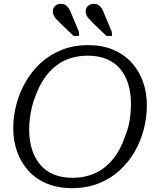

<svg xmlns="http://www.w3.org/2000/svg" viewBox="-20 -963 826 1000"><path d="M355 17Q282 17 225 -6.5Q168 -30 129 -72.5Q90 -115 69.5 -172Q49 -229 49 -295Q49 -358 65.5 -420Q82 -482 114 -537.5Q146 -593 192.5 -635.5Q239 -678 301 -703Q363 -728 440 -728Q513 -728 569.5 -704Q626 -680 665 -637.5Q704 -595 724.5 -538Q745 -481 745 -415Q745 -352 729 -290Q713 -228 681 -172.5Q649 -117 602 -74.5Q555 -32 493 -7.5Q431 17 355 17ZM437 -673Q387 -673 344.5 -659Q302 -645 268 -617.5Q234 -590 208 -550.5Q182 -511 164 -461Q153 -434 146 -404.5Q139 -375 135.5 -345.5Q132 -316 132 -287Q132 -232 146 -186.5Q160 -141 188 -107Q216 -73 258.5 -55Q301 -37 358 -37Q408 -37 450 -51Q492 -65 526.5 -92.5Q561 -120 587 -159.5Q613 -199 630 -249Q642 -277 649 -306Q656 -335 659 -364.5Q662 -394 662 -423Q662 -478 648.5 -523.5Q635 -569 607 -603Q579 -637 536.5 -655Q494 -673 437 -673ZM352 -891 391 -798 392 -776H363L298 -838Q284 -852 274.5 -862Q265 -872 260 -882.5Q255 -893 255 -904Q255 -921 267 -932Q279 -943 297 -943Q311 -943 320.5 -937.5Q330 -932 337.5 -920.5Q345 -909 352 -891ZM523 -891 562 -798 564 -776H534L469 -838Q456 -852 446 -862Q436 -872 431 -882.5Q426 -893 426 -904Q426 -921 438 -932Q450 -943 469 -943Q482 -943 491.5 -937.5Q501 -932 509 -920.5Q517 -909 523 -891Z"/></svg>

Font: Roboto Serif 20pt Light
Style: Italic
Weight: 300
Italic angle: -10°
Version: Version 1.007